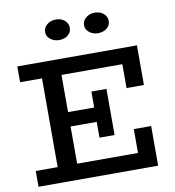

<svg xmlns="http://www.w3.org/2000/svg" viewBox="-96 -993 984 1078"><g transform="rotate(-10 396.0 -454.0)"><path d="M36 0V-90H161V-596H36V-686H718V-460H619V-596H272V-384H421V-475H507V-212H421V-302H272V-90H619V-226H718V0ZM515 -791Q487 -791 466 -807.5Q445 -824 445 -848Q445 -874 466 -891Q487 -908 515 -908Q546 -908 566 -891Q586 -874 586 -848Q586 -824 566 -807.5Q546 -791 515 -791ZM294 -791Q265 -791 244 -807.5Q223 -824 223 -848Q223 -874 244 -891Q265 -908 294 -908Q325 -908 344.5 -891Q364 -874 364 -848Q364 -824 344.5 -807.5Q325 -791 294 -791Z"/></g></svg>

Font: BioRhyme ExtraBold Medium
Style: Regular
Weight: 500
Version: Version 1.600;gftools[0.9.33]